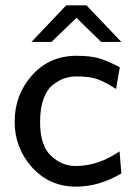

<svg xmlns="http://www.w3.org/2000/svg" viewBox="-20 -695 507 723"><path d="M35.2 -236.8Q35.2 -337.9 100.6 -411.4Q166 -484.9 268.1 -484.9Q319.8 -484.9 351.3 -475.8Q382.8 -466.8 431.2 -441.9L417 -359.9Q375 -386.7 346.4 -397Q317.9 -407.2 268.1 -407.2Q244.1 -407.2 223.1 -400.1Q202.1 -393.1 179.7 -376Q157.2 -358.9 144 -323Q130.9 -287.1 130.9 -235.8Q130.9 -147 171.9 -108.4Q212.9 -69.8 265.1 -69.8Q349.1 -69.8 430.2 -125L437 -42Q354 7.8 266.1 7.8Q166 7.8 100.6 -64.9Q35.2 -137.7 35.2 -236.8ZM98.6 -537.1 229 -674.8H305.7L437 -537.1H360.8L268.1 -627.9L173.8 -537.1Z"/></svg>

Font: CMU Bright
Style: SemiBold
Weight: 600
Version: Version 0.7.0